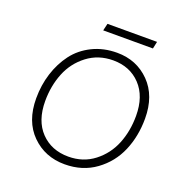

<svg xmlns="http://www.w3.org/2000/svg" viewBox="-143 -928 1013 1063"><g transform="rotate(20 364.0 -396.0)"><path d="M602 -802 593 -760H300L310 -802ZM352 10Q236 10 158 -67.5Q80 -145 80 -280Q80 -358 102 -427.5Q124 -497 165 -551.5Q206 -606 271 -638Q336 -670 416 -670Q531 -670 608 -592Q685 -514 685 -380Q685 -276 648 -189Q611 -102 534 -46Q457 10 352 10ZM357 -37Q444 -37 508 -86.5Q572 -136 602.5 -211.5Q633 -287 633 -377Q633 -492 571 -557.5Q509 -623 410 -623Q323 -623 258 -573.5Q193 -524 162.5 -448Q132 -372 132 -283Q132 -167 194.5 -102Q257 -37 357 -37Z"/></g></svg>

Font: Elaine Sans Light
Style: Italic
Weight: 300
Italic angle: -13°
Designer: Wei Huang
Foundry: Wei Huang
Version: Version 2.001;December 24, 2019;FontCreator 12.0.0.2547 64-b